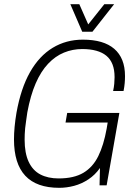

<svg xmlns="http://www.w3.org/2000/svg" viewBox="-20 -888 639 920"><path d="M264 12Q155 12 101 -46Q47 -104 47 -220Q47 -248 50 -280.5Q53 -313 59 -348Q80 -465 124 -542.5Q168 -620 232.5 -659Q297 -698 377 -698Q427 -698 464.5 -687Q502 -676 527.5 -654Q553 -632 566 -599.5Q579 -567 579 -523Q579 -507 577.5 -489.5Q576 -472 572 -452H522Q526 -470 527.5 -487Q529 -504 529 -518Q529 -554 519 -579.5Q509 -605 489.5 -621Q470 -637 441 -645Q412 -653 374 -653Q328 -653 286.5 -636Q245 -619 210.5 -582.5Q176 -546 151 -488.5Q126 -431 111 -350Q108 -327 105 -308Q102 -289 100.5 -273.5Q99 -258 98.5 -244.5Q98 -231 98 -219Q98 -154 117.5 -112.5Q137 -71 173.5 -52Q210 -33 261 -33Q334 -33 379.5 -60Q425 -87 451 -140Q477 -193 491 -271L496 -301H294L302 -347H552L491 0H457L459 -83Q436 -50 403.5 -28.5Q371 -7 335 2.5Q299 12 264 12ZM527 -868 423 -736H374L317 -868H360L412 -750H386L480 -868Z"/></svg>

Font: Archivo Condensed Thin
Style: Italic
Weight: 250
Width: 3
Italic angle: -10°
Designer: Hector Gatti
Foundry: Omnibus-Type
Version: Version 2.001